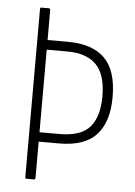

<svg xmlns="http://www.w3.org/2000/svg" viewBox="-49 -694 516 732"><g transform="rotate(5 208.5 -327.5)"><path d="M79 0Q75 0 75 -6V-649Q75 -655 79 -655H108Q114 -655 114 -649V-534H192Q285 -534 332.5 -487.5Q380 -441 380 -339Q380 -244 335 -194.5Q290 -145 192 -145H114V-6Q114 0 108 0ZM114 -181H191Q273 -181 307 -221Q341 -261 341 -338Q341 -422 303.5 -459.5Q266 -497 193 -497H114Z"/></g></svg>

Font: Sofia Sans Condensed ExtraLight
Style: Regular
Weight: 250
Version: Version 4.100